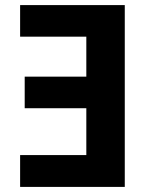

<svg xmlns="http://www.w3.org/2000/svg" viewBox="-20 -734 600 754"><path d="M59 0V-125H319V-309H77V-433H319V-590H59V-714H470V0Z"/></svg>

Font: Noto Sans
Style: Bold
Weight: 700
Designer: Monotype Design Team
Foundry: Monotype Imaging Inc.
Version: Version 2.000;GOOG;noto-source:20170915:90ef993387c0; ttfaut